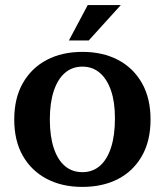

<svg xmlns="http://www.w3.org/2000/svg" viewBox="-20 -724 648 755"><path d="M304 11Q224 11 164 -20.5Q104 -52 70 -111Q36 -170 36 -254Q36 -338 70 -397.5Q104 -457 164 -488.5Q224 -520 304 -520Q384 -520 444 -488.5Q504 -457 538 -397.5Q572 -338 572 -254Q572 -170 538 -110.5Q504 -51 444 -20Q384 11 304 11ZM304 -47Q344 -47 372.5 -71.5Q401 -96 416.5 -143.5Q432 -191 432 -259Q432 -323 416.5 -368Q401 -413 372.5 -437.5Q344 -462 304 -462Q264 -462 235.5 -437.5Q207 -413 191.5 -366.5Q176 -320 176 -254Q176 -188 191.5 -141.5Q207 -95 235.5 -71Q264 -47 304 -47ZM251 -565 325 -704H455L329 -565Z"/></svg>

Font: Montagu Slab Medium
Style: Regular
Weight: 500
Version: Version 1.000